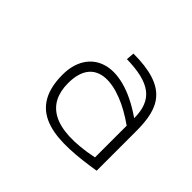

<svg xmlns="http://www.w3.org/2000/svg" viewBox="-89 -825 561 561"><g transform="rotate(45 192.0 -544.0)"><path d="M347 -555C347 -651 320 -709 181 -709L179 -684C275 -682 316 -653 316 -577C174 -676 78 -625 78 -519C78 -363 209 -369 347 -391ZM316 -415C164 -384 107 -430 107 -513C107 -630 214 -619 316 -546Z"/></g></svg>

Font: Advent Pro
Style: ExtraLight
Weight: 250
Designer: Andreas Kalpakidis
Foundry: Andreas Kalpakidis
Version: Version 2.002 2007